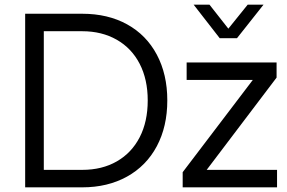

<svg xmlns="http://www.w3.org/2000/svg" viewBox="-20 -804 1231 824"><path d="M88 -745H333Q443 -745 525.5 -699.5Q608 -654 653 -569.5Q698 -485 698 -373Q698 -261 653 -176.5Q608 -92 525 -46Q442 0 333 0H88ZM333 -75Q418 -75 481.5 -111.5Q545 -148 579.5 -215Q614 -282 614 -373Q614 -463 579.5 -530Q545 -597 481 -633.5Q417 -670 333 -670H168V-75ZM764 -65 1065 -461H781V-536H1167V-471L867 -75H1169V0H764ZM879 -784 960 -681 1043 -784H1111L997 -640H923L811 -784Z"/></svg>

Font: Evergrow Sans 
Style: Regular
Weight: 400
Foundry: 10Web
Version: Version 1.000